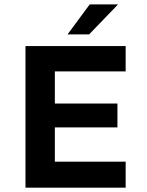

<svg xmlns="http://www.w3.org/2000/svg" viewBox="-20 -867 679 887"><path d="M233.4 -388.7V-537.1H560.5V-654.3H97.7V0H560.5V-120.1H233.4V-278.3H522.5V-388.7ZM394.5 -846.7 292 -708H391.6L525.4 -846.7Z"/></svg>

Font: Sen-gleads
Style: Bold
Weight: 700
Designer: Kosal Sen, Philatype
Foundry: Philatype
Version: Version 1.004; ttfautohint (v1.8.3)